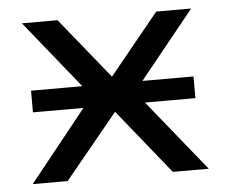

<svg xmlns="http://www.w3.org/2000/svg" viewBox="-42 -544 700 591"><g transform="rotate(-5 308.0 -248.0)"><path d="M36 0 260 -280 262 -228 46 -496H156L309 -307H307L461 -496H569L354 -230L356 -277L580 0H469L307 -201H309L144 0ZM56 -220V-287H558V-220Z"/></g></svg>

Font: Nunito Sans 7pt SemiExpanded
Style: Regular
Weight: 400
Width: 6
Designer: Vernon Adams
Foundry: Vernon Adams
Version: Version 3.101;gftools[0.9.27]